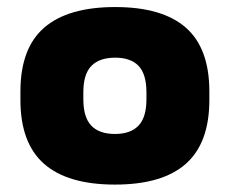

<svg xmlns="http://www.w3.org/2000/svg" viewBox="-20 -588 636 531"><path d="M298 -217.5Q254.5 -217.5 232.5 -240.5Q210.5 -263.5 210.5 -313.5V-333Q210.5 -383 232.8 -405.8Q255 -428.5 298.5 -428.5Q341.5 -428.5 363.2 -405.8Q385 -383 385 -333V-313.5Q385 -263.5 363 -240.5Q341 -217.5 298 -217.5ZM298 -77.5Q429 -77.5 494 -135Q559 -192.5 559 -311.5V-335Q559 -454.5 494 -511.5Q429 -568.5 298.5 -568.5Q168 -568.5 102.2 -511.5Q36.5 -454.5 36.5 -335V-311.5Q36.5 -192.5 101.8 -135Q167 -77.5 298 -77.5Z"/></svg>

Font: Anek Devanagari Medium ExtraBold
Style: Regular
Weight: 800
Version: Version 1.003